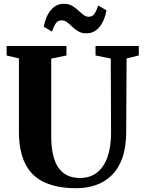

<svg xmlns="http://www.w3.org/2000/svg" viewBox="-20 -986 762 1014"><path d="M383 8Q283 8 215.5 -22.8Q148 -53.5 114 -119.8Q80 -186 80 -291V-677.5L15 -693V-743H331V-693L250.5 -676.5V-269.5Q250.5 -211.5 260 -169.5Q269.5 -127.5 288.8 -100Q308 -72.5 336.5 -59.2Q365 -46 402.5 -46Q456 -46 492.5 -74.8Q529 -103.5 547.8 -157Q566.5 -210.5 566.5 -285L565 -677L484.5 -693V-743H713V-693L648.5 -677.5L646.5 -291Q646.5 -210 626.5 -153Q606.5 -96 570.2 -60.5Q534 -25 486 -8.5Q438 8 383 8ZM437 -810Q411.5 -810 394 -820.2Q376.5 -830.5 362.5 -844Q348.5 -857.5 335.2 -868Q322 -878.5 305.5 -878.5Q285 -878.5 274.2 -862.2Q263.5 -846 254.5 -819L211 -845Q221.5 -900.5 249 -933.2Q276.5 -966 317 -966Q342 -966 360 -955.8Q378 -945.5 392.2 -932Q406.5 -918.5 419.8 -908.2Q433 -898 448.5 -897.5Q468.5 -897.5 479.2 -913.8Q490 -930 499 -957L542.5 -931Q532 -875.5 504.8 -842.8Q477.5 -810 437 -810Z"/></svg>

Font: Merriweather 60pt ExtraBold
Style: Regular
Weight: 800
Version: Version 2.100